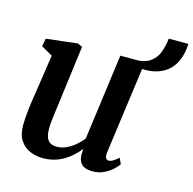

<svg xmlns="http://www.w3.org/2000/svg" viewBox="-104 -808 931 924"><g transform="rotate(15 361.0 -346.0)"><path d="M188 10Q155.5 10 125.5 -1.8Q95.5 -13.5 75.8 -41.5Q56 -69.5 55.5 -118.5Q55.5 -136 57 -156.8Q58.5 -177.5 61.2 -200.8Q64 -224 67.5 -247.8Q71 -271.5 74.5 -293.5L102 -477.5L45.5 -509.5L53 -549L209.5 -567L232 -556L197.5 -289.5Q195 -268 192 -247Q189 -226 186.5 -206.2Q184 -186.5 182.2 -169Q180.5 -151.5 180.5 -137Q180.5 -107.5 187.2 -90.8Q194 -74 207.2 -67.2Q220.5 -60.5 239.5 -60.5Q263 -60.5 286 -71.2Q309 -82 329 -99Q349 -116 363.5 -134.5L421 -563H543.5L480 -97Q477.5 -78 482.5 -69.2Q487.5 -60.5 497 -60.5Q506.5 -60.5 516.8 -66.5Q527 -72.5 545.5 -87.5L558.5 -58.5Q554 -51 537.5 -34.5Q521 -18 494.5 -4.2Q468 9.5 434.5 9.5Q399.5 9.5 382.2 -6.2Q365 -22 364 -48.5Q363.5 -51 363.5 -54.5Q363.5 -58 363.8 -62.5Q364 -67 364.5 -71.8Q365 -76.5 365.5 -81L364 -82Q350 -65 332.8 -48.8Q315.5 -32.5 293.8 -19.2Q272 -6 245.8 2Q219.5 10 188 10ZM625 -702.5H722.5Q720.5 -645 696.8 -602.2Q673 -559.5 623.8 -540Q574.5 -520.5 495.5 -532L490 -562Q543.5 -562 571.2 -582.8Q599 -603.5 610.2 -636Q621.5 -668.5 625 -702.5Z"/></g></svg>

Font: Merriweather SemiBold
Style: Italic
Weight: 600
Italic angle: -7.8°
Version: Version 2.101